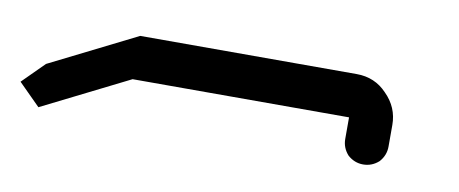

<svg xmlns="http://www.w3.org/2000/svg" viewBox="-624 -512 653 273"><g transform="rotate(10 -297.0 -375.5)"><path d="M-562.5 -312.5Q-570.3 -320.3 -593.8 -343.8Q-585.9 -351.6 -562.5 -375Q-531.2 -390.6 -437.5 -437.5Q-359.4 -437.5 -125 -437.5Q-98.6 -437.5 -81.1 -418.9Q-62.5 -400.4 -62.5 -375Q-62.5 -364.3 -62.5 -343.8Q-62.5 -331.1 -71.3 -321.3Q-81.1 -312.5 -93.8 -312.5Q-106.4 -312.5 -116.2 -321.3Q-125 -331.1 -125 -343.8Q-125 -354.5 -125 -375Q-203.1 -375 -437.5 -375Q-468.8 -359.4 -562.5 -312.5Z"/></g></svg>

Font: conwrite
Style: Regular
Weight: 400
Designer: Willllllliam
Version: 1.0